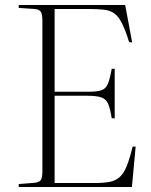

<svg xmlns="http://www.w3.org/2000/svg" viewBox="-20 -750 607 770"><path d="M55 0V-12L119 -17Q138 -19 144 -28.5Q150 -38 150 -63V-666Q150 -693 143.5 -703Q137 -713 117 -714L55 -718V-730H482L510 -580L498 -581Q483 -629 469.5 -656Q456 -683 439.5 -695.5Q423 -708 397.5 -711Q372 -714 333 -714H199V-382H333Q371 -382 388 -388.5Q405 -395 413 -414.5Q421 -434 428 -474H440V-275L428 -276Q422 -314 414 -333Q406 -352 387.5 -359Q369 -366 329 -366H199V-16H359Q395 -16 419 -20.5Q443 -25 459.5 -39.5Q476 -54 488 -83.5Q500 -113 512 -162H524L509 0Z"/></svg>

Font: Literata 72pt ExtraLight
Style: Regular
Weight: 200
Designer: Latin by Veronika Burian and Jose Scaglione. Greek by Irene Vlachou. Cyrillic by Vera Evstafieva.
Foundry: TypeTogether
Version: Version 3.002